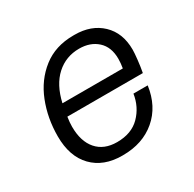

<svg xmlns="http://www.w3.org/2000/svg" viewBox="-123 -652 802 793"><g transform="rotate(-30 278.0 -255.5)"><path d="M501 -348Q501 -333 497.5 -301Q494 -269 489 -243H129Q125 -218 125 -197Q125 -127 159 -88Q193 -49 255 -49Q324 -49 364 -89.5Q404 -130 413 -189H481Q468 -96 405.5 -43Q343 10 249 10H245Q157 10 105.5 -43Q54 -96 54 -192Q54 -278 83.5 -353Q113 -428 172.5 -474.5Q232 -521 318 -521H324Q403 -521 452 -474.5Q501 -428 501 -348ZM139 -301H427Q431 -326 431 -345Q431 -401 397.5 -431.5Q364 -462 311 -462Q248 -462 202.5 -421Q157 -380 139 -301Z"/></g></svg>

Font: Chivo Light Italic
Style: Regular
Weight: 300
Italic angle: -8.05°
Designer: Hector Gatti
Foundry: Omnibus-Type
Version: Version 1.007